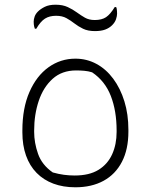

<svg xmlns="http://www.w3.org/2000/svg" viewBox="-20 -785 640 815"><path d="M300 -536Q348 -536 389 -514Q430 -492 460.5 -451Q491 -410 508 -355Q525 -300 525 -234V-226Q525 -151 497.5 -98Q470 -45 419.5 -17.5Q369 10 300 10Q248 10 206.5 -5.5Q165 -21 135.5 -51Q106 -81 90.5 -124.5Q75 -168 75 -223V-231Q75 -326 105 -394.5Q135 -463 186 -499.5Q237 -536 300 -536ZM303 -486Q243 -486 203.5 -450.5Q164 -415 144.5 -357Q125 -299 125 -231V-225Q125 -179 141.5 -132Q158 -85 204 -53Q229 -46 251.5 -43Q274 -40 297 -40Q359 -40 398 -64Q437 -88 456 -130Q475 -172 475 -225V-231Q475 -314 450.5 -377.5Q426 -441 371 -478Q355 -483 338 -484.5Q321 -486 303 -486ZM382 -700Q412 -700 430 -712Q448 -724 467 -755H473Q475 -751 475.5 -747Q476 -743 476.5 -738.5Q477 -734 477 -727Q477 -717 472.5 -703.5Q468 -690 456 -678Q444 -666 426.5 -659.5Q409 -653 383 -653Q353 -653 332.5 -663Q312 -673 296 -685.5Q280 -698 262 -708Q244 -718 218 -718Q190 -718 171 -706Q152 -694 134 -663H128Q126 -668 125 -672.5Q124 -677 123.5 -682Q123 -687 123 -693Q123 -703 127 -714.5Q131 -726 141 -736Q152 -747 170 -756Q188 -765 216 -765Q246 -765 267.5 -755Q289 -745 306 -732.5Q323 -720 340.5 -710Q358 -700 382 -700Z"/></svg>

Font: Recursive Monospace Casual Light
Style: Regular
Weight: 300
Version: Version 1.047